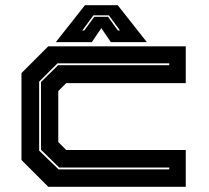

<svg xmlns="http://www.w3.org/2000/svg" viewBox="-20 -718 804 738"><path d="M165.5 0 62.5 -103V-437L165.5 -540H694V-398.5H234.5L204 -368V-172L234.5 -141.5H694V0ZM205 -67H630.5V-74H207.5L137.5 -142.5V-402.5L203.5 -467.5H630.5V-474.5H201L130.5 -404.5V-139ZM306.5 -698H432.5L544.5 -556H406L369.5 -610L333 -556H194.5ZM339 -659 296.5 -601H304L342.5 -653.5H395L433 -601H441L398.5 -659Z"/></svg>

Font: Tourney Expanded ExtraBold
Style: Regular
Weight: 800
Width: 7
Designer: Tyler Finck
Foundry: Etcetera Type Co
Version: Version 1.010; ttfautohint (v1.8.3)